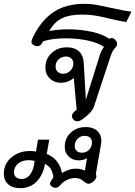

<svg xmlns="http://www.w3.org/2000/svg" viewBox="-60 -623 706 1002"><path d="M343 10Q329 10 320 -3Q315 -11 315 -17Q315 -31 340 -51L325 -216Q295 -191 257 -191Q223 -191 200 -213.5Q177 -236 177 -270Q177 -316 209 -346Q241 -376 289 -376Q330 -376 352.5 -354.5Q375 -333 377 -296L388 -102L462 -339Q471 -364 483 -378Q454 -399 400 -411Q346 -423 285 -423Q215 -423 166 -408L157 -394Q148 -382 135 -382Q126 -382 118 -386Q104 -394 104 -404Q104 -411 112 -429Q155 -517 219.5 -560Q284 -603 382 -603Q415 -603 447.5 -597Q480 -591 529 -580Q590 -566 626 -562L599 -508Q575 -511 515 -525Q472 -536 438.5 -541.5Q405 -547 369 -547Q304 -547 264 -528Q224 -509 197 -461Q242 -470 295 -470Q360 -470 419 -457Q478 -444 511 -420Q516 -425 522 -425Q534 -425 544 -412Q551 -404 551 -394Q551 -382 539 -371Q532 -364 526.5 -352.5Q521 -341 517 -329L430 -66Q424 -49 407 -31.5Q390 -14 368 1Q354 10 343 10ZM323 -292Q323 -307 312.5 -317.5Q302 -328 285 -328Q261 -328 245.5 -313Q230 -298 230 -275Q230 -259 241 -248.5Q252 -238 269 -238Q291 -238 307 -254Q323 -270 323 -292ZM-40 284Q-40 232 -0.5 198.5Q39 165 97 165Q113 165 128 168L138 106H197L184 180Q219 195 238.5 221Q258 247 263 280Q300 257 336 257Q358 257 383 267L394 203Q385 208 373.5 211Q362 214 352 214Q319 214 298.5 194Q278 174 278 143Q278 98 309.5 69Q341 40 388 40Q426 40 447.5 60Q469 80 469 113Q469 119 467 131L440 286Q443 292 443 297Q443 312 424 327Q412 336 402 336Q391 336 374 321Q358 306 331 306Q310 306 288.5 316.5Q267 327 252 346Q243 357 230 357Q221 357 214 353Q201 344 201 335Q201 328 209 317L219 301Q214 273 205 258.5Q196 244 175 232Q165 290 131 324.5Q97 359 46 359Q5 359 -17.5 338.5Q-40 318 -40 284ZM420 121Q420 105 410 95.5Q400 86 382 86Q360 86 345 101Q330 116 330 139Q330 155 340 164.5Q350 174 368 174Q390 174 405 158.5Q420 143 420 121ZM117 240 121 217Q106 213 89 213Q56 213 34.5 230.5Q13 248 13 277Q13 293 24 302Q35 311 54 311Q77 311 93.5 292.5Q110 274 117 240Z"/></svg>

Font: Niramit Light
Style: Italic
Weight: 300
Italic angle: -10°
Designer: Katatrad Aksorn Co.,Ltd.
Foundry: Cadson Demak Co.,Ltd.
Version: Version 1.000; ttfautohint (v1.6)